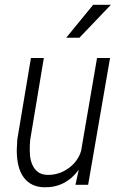

<svg xmlns="http://www.w3.org/2000/svg" viewBox="-20 -770 512 800"><path d="M308.1 -62.5Q252.9 12.2 164.1 10.3Q109.4 9.3 79.6 -29.8Q49.8 -68.8 49.8 -145L52.2 -189.9L108.9 -528.3H162.6L106 -188.5Q103.5 -167.5 104 -142.6Q104 -96.7 122.6 -69.6Q141.1 -42.5 175.8 -41.5Q223.6 -39.6 264.2 -68.1Q304.7 -96.7 317.9 -141.1L384.3 -528.3H438.5L347.2 0H294.4ZM368.2 -750H441.9L311 -612.8H255.9Z"/></svg>

Font: TypoPRO Roboto
Style: Italic
Weight: 300
Italic angle: -12°
Designer: Google
Version: Version 2.136; 2016